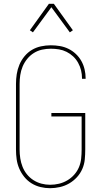

<svg xmlns="http://www.w3.org/2000/svg" viewBox="-20 -981 540 1009"><path d="M243 8Q218 8 193 2Q168 -4 146 -17.5Q124 -31 107.5 -51.5Q91 -72 81 -95.5Q71 -119 67.5 -144Q64 -169 64 -195V-540Q64 -566 68 -591.5Q72 -617 82 -641Q92 -665 109 -685.5Q126 -706 148 -719Q170 -732 195.5 -737.5Q221 -743 247 -743Q271 -743 294.5 -739Q318 -735 339.5 -724.5Q361 -714 378.5 -697.5Q396 -681 407.5 -660.5Q419 -640 424.5 -616.5Q430 -593 430 -570V-567H411V-569Q411 -591 406 -611.5Q401 -632 390.5 -651Q380 -670 364.5 -684.5Q349 -699 330 -708.5Q311 -718 290 -721.5Q269 -725 247 -725Q224 -725 201 -720Q178 -715 158 -702.5Q138 -690 123 -671.5Q108 -653 99 -631.5Q90 -610 86.5 -586.5Q83 -563 83 -540V-195Q83 -172 86.5 -149Q90 -126 98.5 -104.5Q107 -83 121.5 -65Q136 -47 155.5 -34.5Q175 -22 197.5 -16Q220 -10 243 -10Q267 -10 290 -15.5Q313 -21 333.5 -33Q354 -45 370 -63Q386 -81 395 -102.5Q404 -124 406.5 -147.5Q409 -171 409 -195V-369H250V-387H428V-195Q428 -169 425.5 -143Q423 -117 412.5 -93Q402 -69 384 -49.5Q366 -30 343.5 -17Q321 -4 295 2Q269 8 243 8ZM153 -811 137 -822 237 -961H263L363 -822L347 -811L250 -943Z"/></svg>

Font: Iosevka SS18 Thin
Style: Regular
Weight: 100
Monospace: yes
Designer: Belleve Invis
Foundry: Belleve Invis
Version: Version 25.1.1; ttfautohint (v1.8.4)